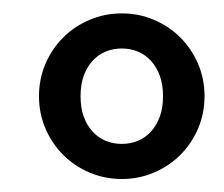

<svg xmlns="http://www.w3.org/2000/svg" viewBox="-20 -783 340 291"><path d="M106.9 -668.2Q102.1 -654.8 102.1 -637.2Q102.1 -619.6 106.9 -606.2Q111.8 -592.8 120.4 -583.5Q128.9 -574.2 140.1 -569.6Q151.4 -564.9 164.6 -564.9Q177.7 -564.9 189 -569.6Q200.2 -574.2 208.7 -583.5Q217.3 -592.8 222.2 -606.2Q227.1 -619.6 227.1 -637.2Q227.1 -654.8 222.2 -668.2Q217.3 -681.6 208.7 -690.9Q200.2 -700.2 189 -704.8Q177.7 -709.5 164.6 -709.5Q151.4 -709.5 140.1 -704.8Q128.9 -700.2 120.4 -690.9Q111.8 -681.6 106.9 -668.2ZM48.8 -588.4Q39.1 -611.3 39.1 -637.2Q39.1 -663.1 48.8 -686Q58.6 -709 75.7 -726.1Q92.8 -743.2 115.7 -752.9Q138.7 -762.7 164.6 -762.7Q190.4 -762.7 213.4 -752.9Q236.3 -743.2 253.4 -726.1Q270.5 -709 280.3 -686Q290 -663.1 290 -637.2Q290 -611.3 280.3 -588.4Q270.5 -565.4 253.4 -548.3Q236.3 -531.2 213.4 -521.5Q190.4 -511.7 164.6 -511.7Q138.7 -511.7 115.7 -521.5Q92.8 -531.2 75.7 -548.3Q58.6 -565.4 48.8 -588.4Z"/></svg>

Font: NoticiaText-Regular
Style: Regular
Weight: 400
Designer: JM Sole
Foundry: JM Sole
Version: Version 1.003